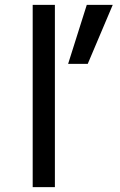

<svg xmlns="http://www.w3.org/2000/svg" viewBox="-20 -772 497 794"><path d="M446.3 -752 342.8 -507.8H261.7L338.9 -752ZM115.2 2V-752H207V2Z"/></svg>

Font: Nasu
Style: Regular
Weight: 400
Designer: Ryoko NISHIZUKA (kana &amp; ideographs); Paul D. Hunt (Latin, Greek &amp; Cyrillic); Wenlong ZHANG (bopomofo); Sandoll C
Version: Version 2014.1215